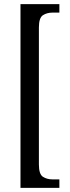

<svg xmlns="http://www.w3.org/2000/svg" viewBox="-20 -780 336 928"><path d="M79 128V-760H267V-719H233Q207 -719 187.5 -706.5Q168 -694 168 -647V15Q168 62 187.5 74.5Q207 87 233 87H267V128Z"/></svg>

Font: Noto Serif Tamil ExtraCondensed
Style: Regular
Weight: 400
Width: 2
Designer: Indian Type Foundry, Tom Grace, and the Monotype Design Team
Foundry: Monotype Imaging Inc.
Version: Version 2.004; ttfautohint (v1.8.4.7-5d5b)